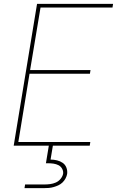

<svg xmlns="http://www.w3.org/2000/svg" viewBox="-20 -755 640 995"><path d="M51 0 172 -735H566L563 -716H190L136 -392H449L446 -373H133L75 -19H448L445 0ZM107 220 110 201H210Q225 201 240 199Q255 197 269 191Q283 185 293.5 172.5Q304 160 307 146Q309 132 302 119.5Q295 107 283 101Q271 95 257 93Q243 91 229 91H218L233 0H254L242 72Q259 72 275.5 76Q292 80 305 89Q318 98 324 113.5Q330 129 328 146Q326 158 319.5 170Q313 182 303.5 191Q294 200 282 205.5Q270 211 257.5 214.5Q245 218 232.5 219Q220 220 207 220Z"/></svg>

Font: Iosevka Curly Thin Extended
Style: Italic
Weight: 100
Width: 7
Italic angle: -9°
Monospace: yes
Designer: Belleve Invis
Foundry: Belleve Invis
Version: Version 11.1.0; ttfautohint (v1.8.3)